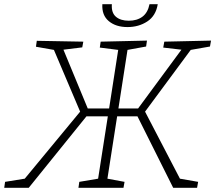

<svg xmlns="http://www.w3.org/2000/svg" viewBox="-41 -888 1018 908"><path d="M-21 0 -17 -28 76 -43 338 -360 214 -652 129 -667 133 -695 353 -691 348 -664 259 -653 374 -375H475L518 -652L431 -663L435 -691L654 -696L650 -668L562 -652L519 -375H612L817 -653L731 -663L736 -691L957 -696L952 -668L861 -652L645 -360L810 -43L896 -28L891 0H778L609 -338H513L467 -43L548 -28L543 0H330L334 -28L423 -43L469 -338H368L95 0ZM562 -760Q507 -760 473.5 -788Q440 -816 443 -868H488Q485 -828 507 -809Q529 -790 568 -790Q607 -790 632.5 -809Q658 -828 666 -868H705Q696 -813 655.5 -786.5Q615 -760 562 -760Z"/></svg>

Font: Bitter Light
Style: Italic
Weight: 300
Italic angle: -9°
Designer: Sol Matas, and Bitter project Authors
Foundry: Sol Matas
Version: Version 2.001